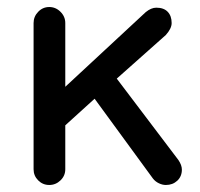

<svg xmlns="http://www.w3.org/2000/svg" viewBox="-20 -524 572 550"><path d="M76.2 -39.1V-458Q76.2 -476.6 89.4 -490.2Q102.5 -503.9 121.1 -503.9Q139.6 -503.9 153.3 -490.2Q167 -476.6 167 -458V-275.4L397.5 -489.3Q413.1 -502 427.7 -502Q449.2 -502 460.4 -490.2Q471.7 -478.5 471.7 -458Q471.7 -442.4 455.1 -423.8L314.5 -298.8L491.2 -65.4Q501 -50.8 501 -38.1Q501 -18.6 487.8 -6.3Q474.6 5.9 455.1 5.9Q445.3 5.9 435.1 1Q424.8 -3.9 418 -12.7L251 -241.2L167 -165V-39.1Q167 -20.5 153.3 -7.3Q139.6 5.9 121.1 5.9Q102.5 5.9 89.4 -7.3Q76.2 -20.5 76.2 -39.1Z"/></svg>

Font: jf-openhuninn-2.0
Style: Regular
Weight: 400
Designer: [Kosugi Maru]
Designed by MOTOYA      

[Varela Round]
Joe Prince (Latin component); Avraham Cornfeld (Hebrew component)
Foundry: justfont CO.,LTD.
Version: 2.0